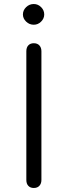

<svg xmlns="http://www.w3.org/2000/svg" viewBox="-20 -925 337 955"><path d="M111 -30V-670Q111 -689 121 -699.5Q131 -710 148 -710Q166 -710 176 -699Q186 -688 186 -670V-30Q186 -12 176 -1Q166 10 148 10Q131 10 121 -0.5Q111 -11 111 -30ZM94 -853Q94 -874 110 -889.5Q126 -905 148 -905Q169 -905 184.5 -889.5Q200 -874 200 -853Q200 -833 184.5 -817.5Q169 -802 148 -802Q126 -802 110 -817.5Q94 -833 94 -853Z"/></svg>

Font: Kodchasan
Style: Regular
Weight: 400
Version: Version 1.000; ttfautohint (v1.6)